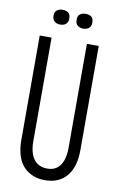

<svg xmlns="http://www.w3.org/2000/svg" viewBox="-91 -849 563 910"><g transform="rotate(10 191.0 -394.0)"><path d="M191 11Q164 11 142 3.5Q120 -4 102.5 -17.5Q85 -31 73 -51.5Q61 -72 55 -99Q49 -126 49 -158V-660H106V-160Q106 -124 116 -98Q126 -72 145.5 -58.5Q165 -45 193 -45Q220 -45 238.5 -58Q257 -71 266.5 -97Q276 -123 276 -160V-660H333V-158Q333 -77 296 -33Q259 11 191 11ZM245 -728Q229 -728 218.5 -737Q208 -746 208 -764Q208 -783 218.5 -791Q229 -799 245 -799Q264 -799 274 -791Q284 -783 284 -763Q284 -746 273.5 -737Q263 -728 245 -728ZM135 -728Q118 -728 107.5 -737Q97 -746 97 -764Q97 -782 107.5 -790.5Q118 -799 135 -799Q153 -799 163 -791Q173 -783 173 -764Q173 -746 163 -737Q153 -728 135 -728Z"/></g></svg>

Font: Bricolage Grotesque 72pt Condensed ExtraLight
Style: Regular
Weight: 250
Width: 3
Designer: Mathieu Triay
Foundry: Atelier Triay
Version: Version 1.001;gftools[0.9.33.dev8+g029e19f]